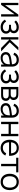

<svg xmlns="http://www.w3.org/2000/svg" viewBox="2794 -3412 634 6262"><g transform="rotate(90 3111.0 -281.0)"><path d="M519.8 -562.5H456.3L146.9 -128.1V-562.5H72.9V0H137.5L445.8 -438.5V0H519.8Z M646.9 -483.3 695.8 -431.3C713.5 -452.1 734.4 -466.7 757.3 -478.1C789.6 -494.8 821.9 -505.2 864.6 -505.2C899 -505.2 921.9 -499 943.8 -486.5C975 -467.7 985.4 -439.6 985.4 -408.3C985.4 -374 964.6 -347.9 936.5 -337.5C912.5 -326 883.3 -322.9 850 -322.9H789.6V-258.3H850C885.4 -258.3 928.1 -254.2 949 -245.8C982.3 -232.3 1000 -203.1 1000 -165.6C1000 -131.2 985.4 -100 953.1 -80.2C928.1 -63.5 903.1 -57.3 866.7 -57.3C817.7 -57.3 776 -72.9 746.9 -91.7C717.7 -110.4 694.8 -143.8 682.3 -163.5L620.8 -125C635.4 -100 666.7 -54.2 709.4 -27.1C752.1 0 803.1 15.6 862.5 15.6C912.5 15.6 952.1 10.4 995.8 -16.7C1049 -47.9 1078.1 -99 1078.1 -161.5C1078.1 -211.5 1054.2 -269.8 1003.1 -293.8C1041.7 -322.9 1063.5 -363.5 1063.5 -416.7C1063.5 -468.8 1041.7 -514.6 993.8 -545.8C953.1 -570.8 910.4 -578.1 862.5 -578.1C811.5 -578.1 768.8 -565.6 733.3 -547.9C695.8 -529.2 668.8 -507.3 646.9 -483.3Z M1192.7 0H1269.8V-270.8L1545.8 0H1657.3L1359.4 -281.2L1622.9 -562.5H1520.8L1269.8 -291.7V-562.5H1192.7Z M2153.1 0V-346.9C2153.1 -379.2 2150 -407.3 2142.7 -435.4C2115.6 -527.1 2043.8 -578.1 1935.4 -578.1C1813.5 -578.1 1727.1 -521.9 1699 -425L1771.9 -402.1C1793.8 -477.1 1853.1 -506.3 1931.3 -506.3C2021.9 -506.3 2074 -454.2 2077.1 -354.2C1975 -340.6 1884.4 -332.3 1806.3 -309.4C1718.8 -284.4 1678.1 -229.2 1678.1 -155.2C1678.1 -50 1755.2 15.6 1862.5 15.6C1962.5 15.6 2036.5 -16.7 2084.4 -90.6V0ZM2054.2 -146.9C2020.8 -84.4 1955.2 -50 1875 -50C1802.1 -50 1755.2 -90.6 1755.2 -154.2C1755.2 -205.2 1793.8 -236.5 1852.1 -253.1C1918.8 -271.9 1985.4 -277.1 2077.1 -287.5C2077.1 -251 2075 -189.6 2054.2 -146.9Z M2269.8 -483.3 2318.8 -431.3C2336.5 -452.1 2357.3 -466.7 2380.2 -478.1C2412.5 -494.8 2444.8 -505.2 2487.5 -505.2C2521.9 -505.2 2544.8 -499 2566.7 -486.5C2597.9 -467.7 2608.3 -439.6 2608.3 -408.3C2608.3 -374 2587.5 -347.9 2559.4 -337.5C2535.4 -326 2506.2 -322.9 2472.9 -322.9H2412.5V-258.3H2472.9C2508.3 -258.3 2551 -254.2 2571.9 -245.8C2605.2 -232.3 2622.9 -203.1 2622.9 -165.6C2622.9 -131.2 2608.3 -100 2576 -80.2C2551 -63.5 2526 -57.3 2489.6 -57.3C2440.6 -57.3 2399 -72.9 2369.8 -91.7C2340.6 -110.4 2317.7 -143.8 2305.2 -163.5L2243.8 -125C2258.3 -100 2289.6 -54.2 2332.3 -27.1C2375 0 2426 15.6 2485.4 15.6C2535.4 15.6 2575 10.4 2618.8 -16.7C2671.9 -47.9 2701 -99 2701 -161.5C2701 -211.5 2677.1 -269.8 2626 -293.8C2664.6 -322.9 2686.5 -363.5 2686.5 -416.7C2686.5 -468.8 2664.6 -514.6 2616.7 -545.8C2576 -570.8 2533.3 -578.1 2485.4 -578.1C2434.4 -578.1 2391.7 -565.6 2356.2 -547.9C2318.8 -529.2 2291.7 -507.3 2269.8 -483.3Z M2815.6 -562.5V0H3077.1C3106.2 0 3139.6 -1 3167.7 -9.4C3231.2 -26 3269.8 -77.1 3269.8 -157.3C3269.8 -208.3 3246.9 -250 3208.3 -272.9C3195.8 -280.2 3183.3 -286.5 3171.9 -288.5C3184.4 -293.8 3196.9 -302.1 3207.3 -313.5C3231.2 -339.6 3242.7 -368.8 3242.7 -411.5C3242.7 -478.1 3200 -536.5 3137.5 -552.1C3107.3 -560.4 3072.9 -562.5 3046.9 -562.5ZM2892.7 -496.9H3039.6C3061.5 -496.9 3086.5 -494.8 3107.3 -488.5C3143.8 -476 3162.5 -442.7 3162.5 -406.3C3162.5 -368.8 3145.8 -334.4 3109.4 -321.9C3092.7 -315.6 3067.7 -313.5 3050 -313.5H2892.7ZM2892.7 -247.9H3062.5C3079.2 -247.9 3095.8 -247.9 3111.5 -244.8C3158.3 -237.5 3190.6 -204.2 3190.6 -157.3C3190.6 -116.7 3171.9 -82.3 3131.2 -71.9C3113.5 -67.7 3088.5 -64.6 3074 -64.6H2892.7Z M3817.7 0V-346.9C3817.7 -379.2 3814.6 -407.3 3807.3 -435.4C3780.2 -527.1 3708.3 -578.1 3600 -578.1C3478.1 -578.1 3391.7 -521.9 3363.5 -425L3436.5 -402.1C3458.3 -477.1 3517.7 -506.3 3595.8 -506.3C3686.5 -506.3 3738.5 -454.2 3741.7 -354.2C3639.6 -340.6 3549 -332.3 3470.8 -309.4C3383.3 -284.4 3342.7 -229.2 3342.7 -155.2C3342.7 -50 3419.8 15.6 3527.1 15.6C3627.1 15.6 3701 -16.7 3749 -90.6V0ZM3718.8 -146.9C3685.4 -84.4 3619.8 -50 3539.6 -50C3466.7 -50 3419.8 -90.6 3419.8 -154.2C3419.8 -205.2 3458.3 -236.5 3516.7 -253.1C3583.3 -271.9 3650 -277.1 3741.7 -287.5C3741.7 -251 3739.6 -189.6 3718.8 -146.9Z M4346.9 -562.5V-317.7H4029.2V-562.5H3953.1V0H4029.2V-244.8H4346.9V0H4422.9V-562.5Z M4619.8 -259.4H5062.5C5067.7 -447.9 4981.3 -578.1 4804.2 -578.1C4637.5 -578.1 4537.5 -457.3 4537.5 -279.2C4537.5 -107.3 4637.5 15.6 4806.3 15.6C4915.6 15.6 5007.3 -39.6 5052.1 -138.5L4980.2 -165.6C4944.8 -93.8 4883.3 -57.3 4804.2 -57.3C4688.5 -57.3 4626 -136.5 4619.8 -259.4ZM4804.2 -508.3C4916.7 -509.4 4970.8 -439.6 4982.3 -325H4620.8C4632.3 -434.4 4690.6 -509.4 4804.2 -508.3Z M5600 -562.5H5124V-491.7H5324V0H5400V-491.7H5600Z M5913.5 15.6C6080.2 15.6 6180.2 -105.2 6180.2 -282.3C6180.2 -456.3 6081.3 -578.1 5913.5 -578.1C5749 -578.1 5646.9 -458.3 5646.9 -282.3C5646.9 -107.3 5745.8 15.6 5913.5 15.6ZM6099 -282.3C6099 -149 6037.5 -57.3 5913.5 -57.3C5791.7 -57.3 5728.1 -145.8 5728.1 -282.3C5728.1 -413.5 5787.5 -505.2 5913.5 -505.2C6036.5 -505.2 6099 -417.7 6099 -282.3Z"/></g></svg>

Font: Manrope3
Style: Regular
Weight: 400
Width: 4
Designer: Mikhail Sharanda
Foundry: Mikhail Sharanda
Version: Version 3.000;PS 003.000;hotconv 1.0.88;makeotf.lib2.5.64775